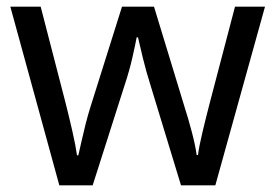

<svg xmlns="http://www.w3.org/2000/svg" viewBox="-20 -557 826 576"><path d="M431 -303Q418 -344 408.5 -383.5Q399 -423 394 -445H390Q386 -423 377 -383.5Q368 -344 354 -302L258 -1H158L11 -537H102L176 -251Q187 -208 197 -164Q207 -120 211 -91H215Q219 -108 224.5 -133Q230 -158 237 -185.5Q244 -213 251 -235L346 -537H442L534 -235Q545 -201 555.5 -161Q566 -121 570 -92H574Q577 -117 587.5 -161Q598 -205 610 -251L685 -537H775L626 -1H523Z"/></svg>

Font: Noto Sans Siddham
Style: Regular
Weight: 400
Designer: Monotype Design Team
Foundry: Monotype Imaging Inc.
Version: Version 2.004; ttfautohint (v1.8.4.7-5d5b)